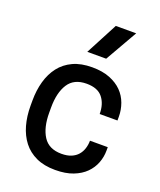

<svg xmlns="http://www.w3.org/2000/svg" viewBox="-145 -871 814 974"><g transform="rotate(20 261.5 -384.0)"><path d="M143 -251Q143 -171 173.5 -123.5Q204 -76 272 -76Q303 -76 324.5 -85Q346 -94 359.5 -109.5Q373 -125 379.5 -145.5Q386 -166 386 -188H482V-170Q482 -135 469.5 -102.5Q457 -70 431.5 -44.5Q406 -19 366 -3.5Q326 12 270 12Q210 12 167 -8Q124 -28 96.5 -63.5Q69 -99 55.5 -147Q42 -195 42 -251V-279Q42 -335 55.5 -383Q69 -431 96.5 -466.5Q124 -502 167 -522Q210 -542 270 -542Q326 -542 366 -526Q406 -510 431.5 -484Q457 -458 469.5 -423.5Q482 -389 482 -353V-332H386Q386 -386 359 -420Q332 -454 272 -454Q204 -454 173.5 -406.5Q143 -359 143 -279ZM420 -780 321 -607H219L310 -780Z"/></g></svg>

Font: Cooper Hewitt
Style: Regular
Weight: 707
Designer: Village Type and Design LLC
Foundry: Cooper Hewitt Smithsonian Design Museum
Version: 1.000